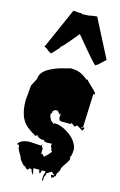

<svg xmlns="http://www.w3.org/2000/svg" viewBox="-175 -1213 858 1370"><g transform="rotate(15 254.0 -528.5)"><path d="M188.5 -1140.6 236.3 -1136.7Q241.7 -1136.7 247.6 -1138.2L253.4 -1132.8Q272.5 -1132.8 307.6 -1135.7L306.6 -1136.7Q349.1 -1144 359.4 -1144L367.7 -1143.1L364.7 -1140.6L507.8 -862.3L450.2 -809.1L447.3 -811L439.5 -803.7Q421.4 -818.4 365 -884.5Q308.6 -950.7 275.9 -991.2Q212.4 -914.1 179.2 -877.4L177.2 -877.9L163.1 -862.3L165 -860.4L112.8 -803.7L105 -811L101.6 -809.1Q100.6 -809.6 94.7 -814.2Q88.9 -818.8 84.2 -822.5Q79.6 -826.2 73.7 -830.6Q60.1 -839.4 55.2 -839.4ZM246.6 -1139.6Q246.6 -1139.6 248.5 -1139.6L247.6 -1138.2Q247.6 -1139.2 246.6 -1139.6ZM245.1 -1140.6 246.6 -1139.6Q245.1 -1139.6 245.1 -1140.6ZM460 -354.5V-342.8L469.7 -354.5ZM263.2 18.6Q263.2 19.5 264.4 21.7Q265.6 23.9 263.7 28.3Q258.8 41.5 257.3 44.4L248.5 33.2V18.6H203.6Q203.6 26.9 208 43Q212.4 59.1 212.4 67.4L195.3 42.5V30.8H187L176.8 20V30.8Q165 39.6 161.9 39.6Q158.7 39.6 149.7 29.1Q140.6 18.6 131.8 18.6Q94.7 -18.6 93.8 -37.6Q63.5 -83.5 63.5 -99.9Q63.5 -116.2 54.7 -116.2H43.9Q67.4 -155.8 133.8 -155.8L212.4 -150.9L221.7 -161.1L220.7 -155.8Q220.7 -138.7 230.5 -138.7V-93.8L235.4 -95.2Q248.5 -95.2 248.5 -82H257.3Q272.9 -93.3 301.3 -127.4L292 -138.7V-150.9L284.2 -161.1V-184.1L253.9 -182.1Q232.4 -180.2 221.7 -194.8Q219.2 -194.3 209.2 -194.3Q199.2 -194.3 186.5 -200.7Q173.8 -207 168.9 -218.3L159.7 -207Q107.4 -234.9 80.1 -261.7Q24.4 -314.9 24.4 -436.5L34.2 -546.9L63.5 -602.5Q63.5 -626.5 78.6 -647.2Q93.8 -668 116.5 -681.4Q139.2 -694.8 166.3 -705.8Q193.4 -716.8 216.6 -722.7Q239.7 -728.5 256.3 -732.7Q272.9 -736.8 273.9 -738.3Q317.4 -738.3 343 -728.5Q368.7 -718.8 407.7 -688L411.1 -692.9Q423.3 -678.2 450.4 -652.8Q477.5 -627.4 489.3 -613.8V-602.5H479.5L469.7 -354.5H479.5V-342.8L469.7 -330.1L458 -337.9Q432.1 -355 427.7 -355Q423.3 -355 421.4 -354.5L411.1 -342.8L381.3 -365.2V-354.5H309.6Q289.6 -354.5 289.6 -380.4Q289.6 -386.7 292 -411.1L284.2 -398.9L265.6 -422.4H248.5Q247.1 -422.4 239 -417Q231 -411.6 230.5 -411.1V-398.9L221.7 -387.2Q221.7 -370.6 233.2 -350.3Q244.6 -330.1 257.3 -330.1V-320.3L265.6 -330.1Q308.6 -330.1 357.4 -301.3Q412.1 -269.5 434.6 -225.1Q447.3 -200.2 447.3 -182.1Q447.3 -164.1 443.4 -144.8Q439.5 -125.5 433.6 -125.5Q432.1 -125.5 430.7 -127L439.9 -116.2Q439.9 -104 427.7 -86.4Q415.5 -68.8 403.3 -50Q391.1 -31.2 391.1 -15.1L371.6 18.6L373 34.2H362.3V42.5L345.2 52.2Q344.7 50.8 342.3 45.9Q335.9 32.2 335.9 30.8H362.3L335.9 8.8L301.3 30.8V42.5Q292 54.7 292 67.9V86.9H284.2V75.7Q284.2 43.9 292 30.8V16.1Q290.5 17.6 284.2 18.6Z"/></g></svg>

Font: Butcherman Caps
Style: Regular
Weight: 400
Version: Version 001.003